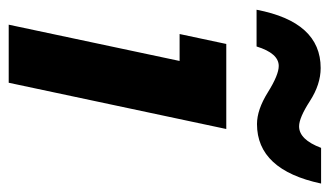

<svg xmlns="http://www.w3.org/2000/svg" viewBox="-182 -594 775 452"><g transform="rotate(90 206.0 -367.5)"><path d="M174.3 0H37.6L123 -402.3H59.6L83 -512.2H283.2ZM88.9 -583.5H2.4Q31.2 -734.4 139.6 -734.4Q178.2 -734.4 217.5 -709Q256.8 -683.6 276.9 -683.6Q308.1 -683.6 327.6 -735.4H411.6Q379.4 -584.5 271.5 -584.5Q237.8 -584.5 196.8 -610.1Q155.8 -635.7 134.8 -635.7Q105 -635.7 88.9 -583.5Z"/></g></svg>

Font: Cadman
Style: Bold Italic
Weight: 700
Italic angle: -12°
Designer: Paul James MIller
Foundry: High-Logic / Made with FontCreator
Version: Version 2.114;March 28, 2021;FontCreator 13.0.0.2683 64-bit